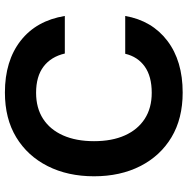

<svg xmlns="http://www.w3.org/2000/svg" viewBox="-11 -741 764 782"><g transform="rotate(-90 371.0 -350.0)"><path d="M385 12Q279 12 203 -33.5Q127 -79 85.5 -160.5Q44 -242 44 -349Q44 -456 85.5 -538Q127 -620 203 -666Q279 -712 385 -712Q514 -712 596 -648Q678 -584 697 -468H544Q531 -524 491 -554.5Q451 -585 384 -585Q322 -585 278 -556.5Q234 -528 210.5 -475Q187 -422 187 -349Q187 -276 210.5 -223.5Q234 -171 278 -142.5Q322 -114 384 -114Q451 -114 491 -142.5Q531 -171 543 -222H697Q678 -113 596 -50.5Q514 12 385 12Z"/></g></svg>

Font: DM Sans 24pt ExtraBold
Style: Regular
Weight: 800
Designer: Colophon Foundry, Jonny Pinhorn
Foundry: Colophon Foundry
Version: Version 4.004;gftools[0.9.30]